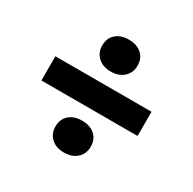

<svg xmlns="http://www.w3.org/2000/svg" viewBox="-129 -750 829 825"><g transform="rotate(30 285.5 -337.0)"><path d="M47 -397H524V-277H47ZM198 -538Q198 -575 222 -596Q246 -617 285 -617Q325 -617 349 -596Q373 -575 373 -538Q373 -503 349 -481Q325 -459 285 -459Q246 -459 222 -481Q198 -503 198 -538ZM198 -136Q198 -173 222 -194Q246 -215 285 -215Q325 -215 349 -194Q373 -173 373 -136Q373 -101 349 -79Q325 -57 285 -57Q246 -57 222 -79Q198 -101 198 -136Z"/></g></svg>

Font: PT Sans Caption
Style: Bold
Weight: 700
Designer: A.Korolkova, O.Umpeleva, V.Yefimov
Foundry: ParaType Ltd
Version: Version 2.003W OFL